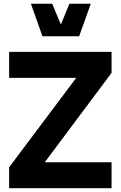

<svg xmlns="http://www.w3.org/2000/svg" viewBox="-20 -996 638 1016"><path d="M28.3 -584V-721.7H570.3V-610.4L216.8 -137.2H570.3V0H28.3V-110.8L383.3 -584ZM143.6 -976.1H256.3L302.2 -866.2L347.2 -976.1H460.4L398.9 -804.2H204.6Z"/></svg>

Font: Estedad-FD ExtraBold
Style: Regular
Weight: 800
Designer: Amin Abedi
Version: Version 7.3